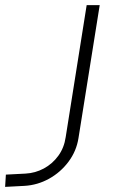

<svg xmlns="http://www.w3.org/2000/svg" viewBox="-49 -725 454 751"><path d="M-29 6 -26 -42 51 -46Q89 -48 122.5 -66Q156 -84 179 -115.5Q202 -147 208 -189L290 -705H341L258 -185Q250 -134 219 -92.5Q188 -51 143 -26Q98 -1 47 2Z"/></svg>

Font: Nunito Sans 7pt ExtraLight
Style: Italic
Weight: 250
Italic angle: -9°
Designer: Vernon Adams
Foundry: Vernon Adams
Version: Version 3.101;gftools[0.9.27]